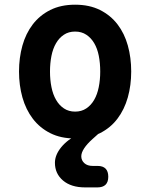

<svg xmlns="http://www.w3.org/2000/svg" viewBox="-20 -580 640 818"><path d="M300 10Q239.2 10 194.4 -12.6Q149.6 -35.1 119.8 -74.2Q90.1 -113.2 75.5 -165Q61 -216.8 61 -275.3Q61 -333.8 75.4 -385.4Q89.8 -437.1 119.5 -476Q149.3 -514.9 194.2 -537.4Q239.2 -560 300 -560Q361.1 -560 406.1 -537.4Q451 -514.9 480.6 -476.3Q510.2 -437.8 524.6 -386.1Q539 -334.5 539 -275.3Q539 -216.8 524.5 -165Q509.9 -113.2 480.3 -74.2Q450.7 -35.1 405.8 -12.6Q360.8 10 300 10ZM300 -104.5Q327.3 -104.5 347.5 -118Q367.8 -131.4 381.1 -154.5Q394.5 -177.5 400.7 -208.8Q407 -240 407 -275.3Q407 -311.3 400.9 -342.2Q394.8 -373.2 381.4 -395.9Q368.1 -418.6 347.8 -432Q327.6 -445.5 300 -445.5Q272.4 -445.5 252.2 -432Q231.9 -418.6 218.6 -395.5Q205.2 -372.5 199.1 -341.4Q193 -310.3 193 -275Q193 -239.7 199.3 -208.6Q205.5 -177.5 218.9 -154.5Q232.2 -131.4 252.5 -118Q272.7 -104.5 300 -104.5ZM395.9 126.9Q418.6 126.9 430 138.6Q441.3 150.3 441.3 173Q441.3 195.7 429.6 207.1Q417.9 218.4 395.2 218.4H342.3Q283.1 218.4 248.5 189.1Q214 159.8 214 113.5Q214 80.3 240.7 47.4Q267.4 14.6 317.2 -10.7H399.9L374.2 12.3Q350.7 33.3 338.5 52Q326.3 70.6 326.3 86Q326.3 103.1 339.2 115Q352.1 126.9 375 126.9Z"/></svg>

Font: Maple Mono
Style: Regular
Weight: 400
Monospace: yes
Designer: subframe7536
Version: Version 7.300